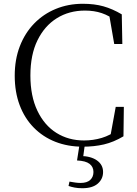

<svg xmlns="http://www.w3.org/2000/svg" viewBox="-20 -762 728 1017"><path d="M419 15Q339 15 273 -11Q207 -37 158.5 -86.5Q110 -136 84 -205.5Q58 -275 58 -361Q58 -447 85 -517Q112 -587 161 -637.5Q210 -688 276 -715Q342 -742 419 -742Q480 -742 528 -728.5Q576 -715 625 -686L628 -529H585L556 -697L602 -681V-647Q559 -679 519 -692.5Q479 -706 430 -706Q346 -706 281 -665.5Q216 -625 178.5 -548.5Q141 -472 141 -362Q141 -253 178 -175.5Q215 -98 279 -58Q343 -18 425 -18Q474 -18 519 -31.5Q564 -45 607 -77V-44L563 -32L593 -196H636L634 -40Q582 -9 530.5 3Q479 15 419 15ZM388 88 402 -1H430L419 81L405 64Q462 65 494 88Q526 111 526 149Q526 186 498 210.5Q470 235 416 235Q393 235 375 231.5Q357 228 343 223L348 200Q365 203 379 205Q393 207 407 207Q441 207 458 191Q475 175 475 149Q475 122 454.5 106Q434 90 388 88Z"/></svg>

Font: Noto Serif SC ExtraLight Light
Style: Regular
Weight: 300
Version: Version 2.002-H1;hotconv 1.1.0;makeotfexe 2.6.0